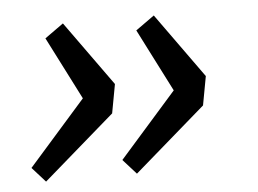

<svg xmlns="http://www.w3.org/2000/svg" viewBox="-38 -503 677 503"><g transform="rotate(-5 300.0 -251.5)"><path d="M64 -47 29 -86 179 -256 95 -421 144 -456 266 -286 252 -210ZM303 -47 268 -86 418 -256 334 -421 383 -456 505 -286 491 -210Z"/></g></svg>

Font: Source Code Pro Medium
Style: Italic
Weight: 500
Italic angle: -11°
Monospace: yes
Designer: Paul D. Hunt, Teo Tuominen
Foundry: Adobe Systems Incorporated
Version: Version 1.050;PS 1.000;hotconv 16.6.51;makeotf.lib2.5.65220